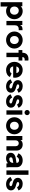

<svg xmlns="http://www.w3.org/2000/svg" viewBox="2754 -3594 1040 6589"><g transform="rotate(90 3274.5 -300.0)"><path d="M55 200H205V-42C244 -7 300 12 361 12C521 12 640 -114 640 -273C640 -433 518 -558 362 -558C291 -558 232 -533 195 -489V-546H55ZM205 -273C205 -361 262 -423 343 -423C426 -423 485 -360 485 -273C485 -185 426 -123 343 -123C262 -123 205 -184 205 -273Z M698 0H848V-294C848 -375 898 -422 971 -422H1018V-552H986C919 -552 866 -532 838 -464V-546H698Z M1355 12C1516 12 1647 -108 1647 -273C1647 -438 1516 -558 1355 -558C1193 -558 1062 -438 1062 -273C1062 -108 1193 12 1355 12ZM1217 -273C1217 -360 1273 -423 1355 -423C1436 -423 1492 -360 1492 -273C1492 -185 1436 -123 1355 -123C1273 -123 1217 -185 1217 -273Z M1791 0H1941V-416H2058V-546H1941V-554C1941 -602 1970 -627 2026 -627C2036 -627 2046 -626 2059 -624V-752C2045 -755 2023 -757 2006 -757C1870 -757 1791 -683 1791 -554V-546H1699V-416H1791Z M2388 12C2500 12 2590 -41 2623 -121L2503 -178C2482 -141 2443 -118 2390 -118C2316 -118 2268 -162 2259 -231H2641C2646 -246 2648 -267 2648 -289C2648 -440 2551 -558 2378 -558C2222 -558 2103 -437 2103 -274C2103 -116 2215 12 2388 12ZM2262 -341C2276 -404 2319 -438 2378 -438C2440 -438 2483 -399 2489 -341Z M2950 12C3077 12 3161 -56 3161 -158C3161 -236 3112 -291 3021 -318L2934 -344C2893 -356 2875 -371 2875 -393C2875 -421 2898 -438 2937 -438C2990 -438 3036 -408 3052 -363L3163 -415C3129 -505 3044 -558 2937 -558C2814 -558 2730 -489 2730 -388C2730 -310 2780 -251 2869 -226L2962 -200C2998 -190 3016 -175 3016 -152C3016 -121 2992 -103 2950 -103C2891 -103 2841 -138 2813 -197L2703 -145C2735 -49 2830 12 2950 12Z M3465 12C3592 12 3676 -56 3676 -158C3676 -236 3627 -291 3536 -318L3449 -344C3408 -356 3390 -371 3390 -393C3390 -421 3413 -438 3452 -438C3505 -438 3551 -408 3567 -363L3678 -415C3644 -505 3559 -558 3452 -558C3329 -558 3245 -489 3245 -388C3245 -310 3295 -251 3384 -226L3477 -200C3513 -190 3531 -175 3531 -152C3531 -121 3507 -103 3465 -103C3406 -103 3356 -138 3328 -197L3218 -145C3250 -49 3345 12 3465 12Z M3766 0H3916V-546H3766ZM3754 -710C3754 -662 3795 -621 3843 -621C3891 -621 3933 -662 3933 -710C3933 -758 3891 -800 3843 -800C3795 -800 3754 -758 3754 -710Z M4297 12C4458 12 4589 -108 4589 -273C4589 -438 4458 -558 4297 -558C4135 -558 4004 -438 4004 -273C4004 -108 4135 12 4297 12ZM4159 -273C4159 -360 4215 -423 4297 -423C4378 -423 4434 -360 4434 -273C4434 -185 4378 -123 4297 -123C4215 -123 4159 -185 4159 -273Z M4647 0H4797V-319C4797 -382 4838 -423 4897 -423C4956 -423 4997 -382 4997 -319V0H5147V-351C5147 -475 5063 -558 4940 -558C4871 -558 4815 -533 4787 -480V-546H4647Z M5415 12C5484 12 5538 -9 5581 -53C5582 -37 5585 -20 5590 0H5730C5722 -35 5719 -60 5719 -96V-360C5719 -477 5623 -558 5485 -558C5369 -558 5275 -501 5243 -410L5363 -353C5381 -401 5424 -433 5478 -433C5534 -433 5569 -401 5569 -360V-345L5418 -321C5287 -300 5224 -238 5224 -146C5224 -47 5297 12 5415 12ZM5379 -151C5379 -187 5402 -205 5445 -213L5569 -235V-218C5569 -151 5519 -98 5445 -98C5407 -98 5379 -117 5379 -151Z M5829 0H5979V-757H5829Z M6303 12C6430 12 6514 -56 6514 -158C6514 -236 6465 -291 6374 -318L6287 -344C6246 -356 6228 -371 6228 -393C6228 -421 6251 -438 6290 -438C6343 -438 6389 -408 6405 -363L6516 -415C6482 -505 6397 -558 6290 -558C6167 -558 6083 -489 6083 -388C6083 -310 6133 -251 6222 -226L6315 -200C6351 -190 6369 -175 6369 -152C6369 -121 6345 -103 6303 -103C6244 -103 6194 -138 6166 -197L6056 -145C6088 -49 6183 12 6303 12Z"/></g></svg>

Font: Mluvka ExtraBold
Style: Regular
Weight: 800
Designer: Modified by Jiří Krblich, Original typeface by Gumpita Rahayu
Foundry: Gumpita Rahayu & Jiří Krblich
Version: Version 2.000;Glyphs 3.1.1 (3134)